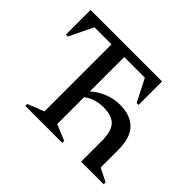

<svg xmlns="http://www.w3.org/2000/svg" viewBox="-140 -886 1112 1112"><g transform="rotate(45 416.0 -330.0)"><path d="M167 0V-16L268 -56V-605H128L57 -458H41V-660H627V-468H611L541 -605H372V-323Q405 -354 452.5 -373.5Q500 -393 552 -393Q634 -393 681 -347.5Q728 -302 728 -199V-56L809 -16V0H624V-169Q624 -247 594 -281Q564 -315 493 -315Q422 -315 372 -276V-56L470 -16V0Z"/></g></svg>

Font: Spectral SC Medium
Style: Regular
Weight: 500
Designer: Jean-Baptiste Levee
Foundry: Production Type
Version: Version 2.001